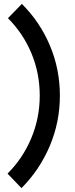

<svg xmlns="http://www.w3.org/2000/svg" viewBox="-20 -798 385 991"><path d="M289.1 -304.2Q289.1 -167.5 236.6 -43.9Q184.1 79.6 90.8 172.9L19 98.1Q97.7 19.5 141.4 -84.7Q185.1 -189 185.1 -304.2Q185.1 -420.4 142.1 -523.2Q99.1 -626 21 -704.1L92.8 -777.8Q185.5 -686 237.3 -563.7Q289.1 -441.4 289.1 -304.2Z"/></svg>

Font: Human Sans Medium
Style: Regular
Weight: 500
Designer: Tim Radville
Foundry: Continuum
Version: Version 1.000;FEAKit 1.0